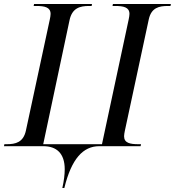

<svg xmlns="http://www.w3.org/2000/svg" viewBox="-39 -734 878 964"><path d="M274 210H284C320 62 379 0 459 0H667L669 -10H656C614 -10 584 -16 584 -50C584 -56 586 -70 588 -78L708 -637C721 -696 760 -704 804 -704H817L819 -714H528L526 -704H539C581 -704 611 -698 611 -664C611 -658 609 -644 607 -636L473 -10H178L310 -632C323 -695 364 -704 408 -704H421L423 -714H132L130 -704H143C185 -704 215 -698 215 -664C215 -658 213 -644 211 -636L91 -78C78 -19 39 -10 -5 -10H-17L-19 0H179C244 0 286 35 286 116C286 142 282 174 274 210Z"/></svg>

Font: Noto Serif Display
Style: Italic
Weight: 400
Italic angle: -12°
Designer: Monotype Design Team
Foundry: Monotype Imaging Inc.
Version: Version 2.009